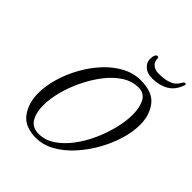

<svg xmlns="http://www.w3.org/2000/svg" viewBox="-195 -794 916 916"><g transform="rotate(45 263.5 -335.5)"><path d="M202 9Q126 9 92 -37Q58 -83 58 -150Q58 -199 73.5 -252.5Q89 -306 117 -357Q145 -408 183 -449.5Q221 -491 266.5 -515.5Q312 -540 361 -540Q441 -540 475 -496Q509 -452 509 -387Q509 -338 492.5 -284Q476 -230 446.5 -178Q417 -126 378 -83.5Q339 -41 294 -16Q249 9 202 9ZM197 -14Q240 -14 278 -39.5Q316 -65 347.5 -106.5Q379 -148 402 -199Q425 -250 437.5 -301.5Q450 -353 450 -396Q450 -445 433 -476.5Q416 -508 378 -508Q335 -508 296 -483Q257 -458 224.5 -416Q192 -374 167.5 -323.5Q143 -273 129.5 -221.5Q116 -170 116 -126Q116 -77 135 -45.5Q154 -14 197 -14ZM393 -584Q359 -584 339.5 -601.5Q320 -619 320 -641Q320 -678 337 -678Q344 -678 344 -669Q344 -647 359.5 -634.5Q375 -622 399 -622Q415 -622 435.5 -624.5Q456 -627 475.5 -636.5Q495 -646 506 -667Q511 -675 513.5 -677.5Q516 -680 520 -680Q529 -680 526 -672Q510 -624 474.5 -604Q439 -584 393 -584Z"/></g></svg>

Font: Birthstone
Style: Regular
Weight: 400
Designer: Robert E. Leuschke
Foundry: Robert E. Leuschke
Version: Version 1.013; ttfautohint (v1.8.3)